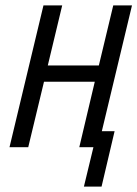

<svg xmlns="http://www.w3.org/2000/svg" viewBox="-20 -542 506 707"><path d="M289 145 324 0H272L329 -241H142L84 0H15L140 -522H209L156 -301H344L397 -522H466L355 -59H402L354 145Z"/></svg>

Font: Ubuntu Sans Condensed
Style: Italic
Weight: 400
Width: 3
Italic angle: -13.5°
Designer: Dalton Maag Ltd
Foundry: Dalton Maag Ltd
Version: Version 1.006; ttfautohint (v1.8.4.7-5d5b)